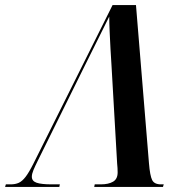

<svg xmlns="http://www.w3.org/2000/svg" viewBox="-68 -734 695 754"><path d="M-48 0 -45 -10H-26Q-8 -10 5.5 -16Q19 -22 32.5 -39.5Q46 -57 64 -93L374 -714H466L517 -93Q521 -44 529.5 -27Q538 -10 564 -10H575L572 0H302L304 -10H328Q358 -10 376 -20.5Q394 -31 394 -57Q394 -65 393.5 -74Q393 -83 392 -92L370 -475Q368 -504 366 -540.5Q364 -577 362.5 -611.5Q361 -646 361 -669Q344 -634 320.5 -587.5Q297 -541 265 -476L80 -102Q70 -82 63.5 -66.5Q57 -51 57 -40Q57 -23 75.5 -16.5Q94 -10 135 -10H167L165 0Z"/></svg>

Font: Noto Serif Display Condensed SemiBold
Style: Italic
Weight: 600
Width: 3
Italic angle: -12°
Designer: Monotype Design Team
Foundry: Monotype Imaging Inc.
Version: Version 2.009